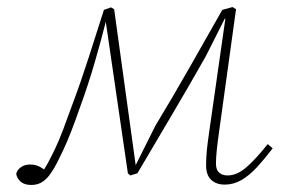

<svg xmlns="http://www.w3.org/2000/svg" viewBox="-20 -513 802 545"><path d="M69 12Q49 12 38.5 2.5Q28 -7 26 -20Q29 -31 39.5 -38.5Q50 -46 65 -46Q75 -46 82 -44Q89 -42 97.5 -37Q106 -32 115 -22L101 -11L95 -19Q106 -32 115.5 -49.5Q125 -67 136 -90Q147 -113 159 -144.5Q171 -176 186 -218Q210 -282 232 -350.5Q254 -419 275 -485L295 -492L304 -487L366 -38H362L421 -156Q470 -237 517 -319.5Q564 -402 611 -485L640 -493L650 -487L602 -140Q598 -112 595.5 -88.5Q593 -65 593 -49Q593 -31 602 -23Q611 -15 626 -15Q652 -15 678 -37Q704 -59 740 -104L754 -92Q731 -62 709.5 -38.5Q688 -15 665.5 -2Q643 11 618 11Q594 11 579.5 -2.5Q565 -16 565 -44Q565 -64 567 -85Q569 -106 574 -140L622 -476L631 -460H618L564 -353Q517 -270 468 -187Q419 -104 370 -21L350 -15L343 -21L280 -453L281 -454Q268 -402 249.5 -338Q231 -274 208 -211Q193 -168 181.5 -138.5Q170 -109 160 -88Q150 -67 142 -51Q134 -35 124 -21Q115 -7 101.5 2.5Q88 12 69 12Z"/></svg>

Font: Source Serif 4 ExtraLight
Style: Italic
Weight: 250
Italic angle: -12°
Designer: Frank Grießhammer
Foundry: Adobe Systems Incorporated
Version: Version 4.004;hotconv 1.0.116;makeotfexe 2.5.65601